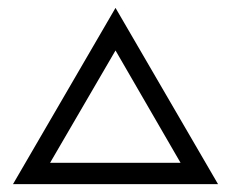

<svg xmlns="http://www.w3.org/2000/svg" viewBox="-20 -470 590 487"><path d="M273 -450 533 -3H13ZM107 -57H438L273 -342Z"/></svg>

Font: Astronomicon
Style: Regular
Weight: 400
Version: Version 1.1